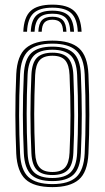

<svg xmlns="http://www.w3.org/2000/svg" viewBox="-20 -778 440 806"><path d="M200 7.5Q122 7.5 87 -25.4Q52 -58.2 48.2 -133Q44.8 -212.8 44.5 -294.8Q44.2 -376.8 48.2 -466.8Q52 -544.5 88.8 -576Q125.5 -607.5 200 -607.5Q276.2 -607.5 312 -575.2Q347.8 -543 351.2 -466.2Q355 -381.5 355 -296.9Q355 -212.2 351.2 -133Q347.5 -55 310.6 -23.8Q273.8 7.5 200 7.5ZM200 -5.2Q267.8 -5.2 299.9 -34.5Q332 -63.8 335.5 -134Q339 -208 339.2 -291Q339.5 -374 335.5 -465.8Q332.2 -536.2 300 -565.5Q267.8 -594.8 200 -594.8Q131.8 -594.8 99.6 -565.2Q67.5 -535.8 64.2 -465.8Q60 -373 60.2 -293Q60.5 -213 64.2 -134Q67.2 -64.5 99.2 -34.9Q131.2 -5.2 200 -5.2ZM200 -17.8Q138.2 -17.8 110.6 -45.1Q83 -72.5 80 -134.8Q76.2 -216.5 76 -295.5Q75.8 -374.5 80 -464.8Q83 -529 111.6 -555.6Q140.2 -582.2 200 -582.2Q259.2 -582.2 288 -555.9Q316.8 -529.5 319.5 -465.2Q323.2 -380.5 323.4 -299.8Q323.5 -219 319.5 -134.8Q316.5 -71 288 -44.4Q259.5 -17.8 200 -17.8ZM200 -30.8Q252.8 -30.8 276.9 -55.1Q301 -79.5 303.8 -136Q307.5 -215.2 307.6 -293.5Q307.8 -371.8 303.8 -464Q301.2 -522.5 276 -545.9Q250.8 -569.2 200 -569.2Q146.2 -569.2 122.4 -544.6Q98.5 -520 95.8 -463.8Q92 -378.8 91.9 -300.6Q91.8 -222.5 95.8 -135.2Q98.5 -78.2 123.1 -54.5Q147.8 -30.8 200 -30.8ZM200 -43.2Q155.2 -43.2 134.6 -64.8Q114 -86.2 111.8 -135.2Q107.8 -221.5 107.8 -298.8Q107.8 -376 111.8 -463.5Q114 -514.5 135.1 -535.6Q156.2 -556.8 200 -556.8Q244.8 -556.8 265.2 -535.1Q285.8 -513.5 288 -463.2Q292 -369 291.8 -290.8Q291.5 -212.5 288 -136.5Q285.8 -86 265 -64.6Q244.2 -43.2 200 -43.2ZM200 -56Q236.5 -56 253.2 -74.9Q270 -93.8 272 -137Q275.8 -217.8 275.9 -293.2Q276 -368.8 272 -462.8Q270.2 -505.5 253.8 -524.8Q237.2 -544 200 -544Q163 -544 146.2 -525Q129.5 -506 127.5 -463.2Q123.8 -375.5 123.6 -299.5Q123.5 -223.5 127.5 -135.8Q129.5 -93.5 146.4 -74.8Q163.2 -56 200 -56ZM200 -758.5Q137 -758.5 108.6 -732.1Q80.2 -705.8 77.8 -644.8H93.5Q95.5 -698.8 120.4 -722.2Q145.2 -745.8 200 -745.8Q254.8 -745.8 279.5 -722.2Q304.2 -698.8 306.5 -644.8H322.5Q319.5 -705.8 291.1 -732.1Q262.8 -758.5 200 -758.5ZM200 -733.2Q153.2 -733.2 132.2 -712.8Q111.2 -692.2 109.2 -644.8H125Q126.8 -685.2 144.1 -702.9Q161.5 -720.5 200 -720.5Q238.5 -720.5 255.9 -702.9Q273.2 -685.2 275 -644.8H290.8Q288.5 -692.2 267.5 -712.8Q246.5 -733.2 200 -733.2ZM200 -707.8Q169.8 -707.8 156 -693.1Q142.2 -678.5 141 -644.8H155.2Q155.8 -671.8 166.6 -683.5Q177.5 -695.2 200 -695.2Q222.8 -695.2 233.5 -683.5Q244.2 -671.8 244.8 -644.8H259Q257.8 -678.5 244 -693.1Q230.2 -707.8 200 -707.8Z"/></svg>

Font: Big Shoulders Inline Text
Style: Regular
Weight: 400
Designer: Patric King
Foundry: XO Type Co
Version: Version 1.000